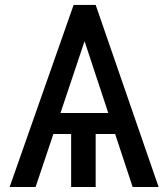

<svg xmlns="http://www.w3.org/2000/svg" viewBox="-20 -747 671 767"><path d="M440 -211.6H362.2V0H264.2V-211.6H193.2L122.2 0H18.5L274.1 -727.3H362.2L613.6 0H509.9ZM317.8 -582.4 221.6 -295.5H412.6Z"/></svg>

Font: Fast_Sans
Style: Regular
Weight: 400
Designer: Rasmus Andersson
Foundry: rsms
Version: Version 3.018;git-588b23468